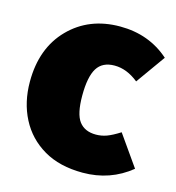

<svg xmlns="http://www.w3.org/2000/svg" viewBox="-90 -632 670 730"><g transform="rotate(15 244.5 -267.0)"><path d="M300 20Q209 20 146 -17Q83 -54 50 -118Q17 -182 17 -263Q17 -395 95 -474.5Q173 -554 295 -554Q409 -554 489 -483L407 -368Q361 -405 313 -405Q265 -405 244 -371Q223 -337 223 -263Q223 -191 245 -162Q267 -133 311 -133Q333 -133 353.5 -140.5Q374 -148 404 -167L489 -46Q408 20 300 20Z"/></g></svg>

Font: Trujillo Black
Style: Regular
Weight: 900
Designer: Fira Sans original fonts by bBox Type GmbH, Carrois Corporate GbR, & Edenspiekermann AG / Changes by Cristiano Sobral
Foundry: Fira Sans original fonts by bBox Type GmbH, Carrois Corporate GbR, & Edenspiekermann AG / Changes by Cristiano Sobral
Version: Version 4.301;July 28, 2020;FontCreator 13.0.0.2655 64-bit